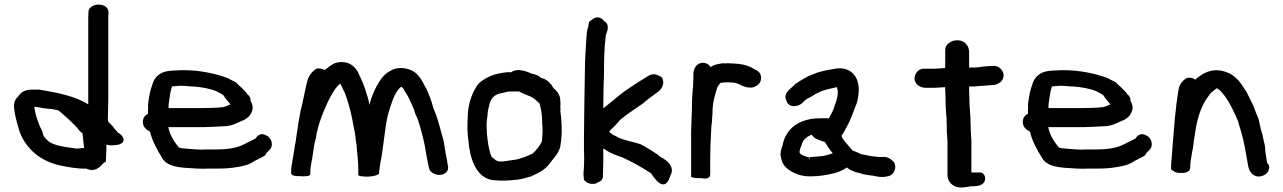

<svg xmlns="http://www.w3.org/2000/svg" viewBox="-20 -781 5641 844"><path d="M42 -306C45 -273 56 -237 63 -212C75 -172 97 -141 125 -114C153 -88 190 -67 238 -55H239C271 -48 319 -38 359 -40C395 -22 422 -47 433 -63L444 -70L445 -66C447 -93 447 -117 448 -145C455 -144 461 -143 468 -142C482 -143 507 -142 519 -155C533 -172 510 -193 498 -198C495 -202 492 -207 485 -213C476 -227 465 -236 456 -246C456 -249 455 -252 454 -254C455 -284 455 -313 456 -342V-704C456 -712 456 -717 457 -724V-727C457 -740 448 -757 423 -760C393 -765 369 -747 369 -730C369 -722 368 -714 368 -704V-322C310 -359 231 -374 153 -387H116C84 -386 70 -372 58 -355C43 -341 40 -323 42 -306ZM130 -312C143 -310 156 -309 167 -306C198 -303 225 -300 238 -295C269 -268 305 -238 329 -207C333 -202 339 -198 343 -194C345 -172 347 -152 350 -130H338C329 -128 320 -128 316 -128C312 -128 310 -129 301 -130C255 -136 223 -142 198 -156C181 -171 170 -178 167 -201C149 -236 135 -274 130 -317Z M608 -245C608 -220 627 -209 639 -203C650 -159 671 -122 692 -88C711 -52 758 -46 798 -43C829 -41 861 -38 898 -40H940C971 -40 997 -42 1024 -47C1055 -52 1075 -57 1100 -74C1114 -81 1129 -88 1143 -96C1147 -102 1151 -106 1155 -113C1162 -118 1175 -129 1175 -146C1175 -166 1164 -180 1150 -186C1126 -200 1110 -183 1103 -172C1084 -163 1065 -152 1045 -143C1016 -130 979 -124 931 -124H887C858 -122 833 -125 805 -127C789 -128 775 -129 766 -133C747 -156 726 -188 720 -222H873C904 -223 932 -224 963 -226C995 -226 1017 -238 1035 -246C1050 -252 1076 -262 1086 -288C1096 -309 1088 -326 1081 -338V-348C1077 -356 1077 -359 1068 -366C1063 -373 1058 -380 1049 -388C1044 -394 1037 -400 1031 -405L1017 -419C1006 -425 994 -431 980 -438C919 -461 834 -478 746 -471C727 -470 707 -469 688 -459C669 -449 655 -430 650 -410C640 -384 635 -355 631 -324V-300C630 -295 630 -289 631 -281C617 -275 608 -262 608 -245ZM721 -306C721 -313 721 -320 722 -328C726 -353 728 -377 736 -401C746 -402 757 -403 769 -404C786 -404 802 -403 821 -401H830C868 -398 907 -391 933 -379C945 -373 959 -366 964 -360C970 -347 984 -335 993 -322C985 -319 968 -311 961 -310H960C932 -307 902 -306 872 -306Z M1260 -18C1260 -13 1270 -8 1283 -7H1285C1286 -7 1288 -6 1297 -7C1301 -6 1310 -6 1315 -6H1317C1327 -6 1344 -8 1344 -15V-24C1344 -49 1351 -73 1355 -101L1361 -143C1363 -153 1365 -162 1368 -171C1377 -232 1398 -282 1421 -333C1436 -362 1452 -395 1476 -414C1481 -402 1488 -390 1496 -372C1508 -342 1519 -301 1526 -269C1531 -239 1539 -208 1543 -178C1544 -171 1543 -160 1547 -148C1549 -108 1555 -81 1555 -41V-12C1555 -10 1561 -6 1573 -6C1596 -2 1633 -6 1646 -17V-18C1646 -19 1647 -21 1647 -30C1648 -40 1650 -54 1652 -65C1666 -130 1670 -211 1685 -276C1700 -323 1713 -377 1744 -400C1748 -397 1752 -393 1755 -389C1756 -386 1757 -383 1760 -379L1773 -358C1781 -342 1793 -317 1800 -299C1804 -287 1806 -276 1814 -263C1827 -227 1839 -181 1847 -142C1853 -109 1858 -75 1866 -42C1868 -21 1906 -3 1932 -17C1961 -31 1946 -61 1946 -67V-72C1942 -90 1940 -101 1937 -120L1933 -144C1931 -162 1926 -175 1922 -191C1911 -231 1902 -268 1885 -306C1877 -338 1864 -370 1852 -396H1851C1838 -420 1830 -441 1804 -463C1779 -481 1730 -492 1695 -469C1673 -458 1661 -442 1651 -428C1630 -396 1614 -361 1604 -320C1603 -326 1601 -334 1600 -341C1592 -367 1585 -392 1575 -417C1566 -437 1559 -453 1552 -467C1543 -481 1524 -507 1487 -508C1477 -509 1465 -507 1458 -505H1457C1435 -497 1423 -484 1407 -473C1402 -477 1392 -480 1381 -480H1373C1354 -469 1339 -451 1332 -430C1320 -383 1312 -333 1300 -288V-286C1300 -283 1299 -279 1298 -275C1290 -237 1286 -198 1280 -161V-160C1274 -135 1271 -97 1265 -74V-71C1264 -63 1261 -48 1260 -39Z M2036 -265C2034 -237 2034 -191 2039 -164C2044 -97 2068 11 2161 12C2188 14 2216 13 2241 10C2274 8 2297 -1 2319 -7V-8C2354 -24 2379 -36 2402 -70C2416 -88 2437 -108 2444 -141V-146C2446 -156 2447 -168 2448 -179V-180C2448 -184 2449 -190 2449 -198V-216C2449 -227 2448 -237 2448 -246V-247C2447 -261 2445 -280 2443 -295L2444 -299V-300C2444 -305 2443 -309 2443 -312C2444 -320 2444 -327 2443 -337C2444 -366 2424 -384 2413 -394C2403 -411 2387 -433 2359 -438C2347 -451 2331 -454 2315 -458C2314 -458 2258 -488 2226 -463H2224L2217 -464H2214C2147 -458 2119 -440 2096 -424C2085 -416 2077 -406 2070 -393C2051 -362 2036 -314 2036 -265ZM2119 -240C2120 -249 2121 -262 2123 -273V-274C2123 -288 2127 -306 2130 -316C2135 -343 2148 -364 2181 -371C2195 -373 2205 -377 2211 -378H2213C2218 -379 2221 -379 2229 -379H2262L2284 -368L2314 -356C2332 -346 2339 -338 2352 -326C2357 -305 2363 -281 2363 -254V-252C2363 -239 2364 -228 2365 -217V-200C2365 -191 2363 -169 2362 -160V-159C2353 -141 2338 -120 2320 -105C2317 -104 2307 -100 2302 -97L2281 -89C2269 -85 2251 -79 2238 -78C2217 -76 2196 -70 2174 -71C2172 -71 2168 -73 2160 -76C2153 -81 2147 -87 2140 -93C2133 -112 2127 -136 2124 -162C2123 -174 2120 -189 2120 -204V-205C2119 -218 2119 -230 2119 -240Z M2545 -21C2545 -14 2545 -7 2546 1V4C2548 23 2589 37 2609 20C2628 14 2632 0 2630 -12C2630 -12 2631 -18 2631 -23V-37C2631 -45 2632 -55 2632 -67V-129C2639 -125 2647 -118 2659 -112C2674 -104 2697 -95 2716 -89C2760 -69 2806 -43 2842 -19C2849 -10 2901 80 2927 -10C2948 -45 2913 -73 2902 -80C2892 -88 2882 -91 2876 -96L2875 -99C2851 -114 2827 -131 2796 -147C2768 -157 2719 -165 2697 -177C2690 -182 2690 -181 2677 -187C2670 -192 2664 -196 2658 -201C2660 -204 2661 -206 2662 -208C2677 -221 2694 -240 2707 -255C2735 -279 2772 -302 2806 -326C2826 -344 2853 -363 2876 -380C2890 -391 2905 -419 2888 -442C2885 -444 2882 -446 2876 -448C2852 -464 2829 -447 2821 -442C2799 -429 2778 -415 2757 -401C2754 -399 2750 -397 2745 -393C2739 -389 2728 -382 2719 -375L2696 -357C2677 -340 2653 -322 2632 -305C2632 -354 2633 -406 2635 -454C2635 -511 2636 -574 2643 -624V-627C2643 -630 2667 -671 2636 -688C2621 -709 2598 -709 2582 -694C2576 -691 2571 -687 2569 -682L2566 -665C2559 -644 2559 -631 2557 -605C2554 -558 2551 -511 2551 -461C2549 -370 2548 -267 2547 -172V-126C2547 -110 2548 -97 2548 -85C2548 -73 2547 -62 2547 -50C2547 -41 2546 -32 2545 -23Z M3018 -3 3029 0C3035 2 3045 2 3058 2H3064C3065 2 3102 12 3102 -15V-88C3102 -127 3104 -165 3106 -203C3107 -220 3107 -234 3110 -246V-248C3110 -258 3111 -270 3112 -283V-284C3112 -332 3122 -360 3133 -397C3137 -404 3145 -415 3148 -417C3150 -417 3156 -418 3157 -418C3163 -418 3168 -419 3171 -419H3184C3194 -418 3211 -419 3219 -414C3224 -413 3226 -412 3233 -409L3242 -404C3253 -400 3265 -396 3278 -396C3286 -396 3293 -396 3303 -403C3323 -411 3330 -435 3323 -453C3319 -465 3309 -471 3296 -477C3276 -490 3254 -497 3228 -500C3218 -501 3210 -501 3203 -502H3202C3195 -502 3191 -502 3186 -503H3185C3178 -503 3171 -503 3163 -502C3163 -502 3164 -503 3158 -503H3157C3136 -499 3119 -498 3104 -486C3098 -496 3086 -505 3070 -505C3041 -505 3028 -477 3028 -456V-442C3028 -435 3028 -428 3027 -421V-414C3027 -398 3024 -378 3023 -360V-359C3023 -352 3022 -342 3022 -332C3022 -290 3019 -245 3018 -200Z M3411 -100C3414 -80 3419 -60 3435 -45C3460 -22 3499 -3 3551 -6C3579 -6 3614 -12 3636 -17C3659 -22 3682 -30 3703 -45C3706 -42 3710 -39 3714 -36C3725 -31 3738 -24 3759 -20C3780 -12 3804 -11 3822 -8C3837 -4 3860 0 3881 -6C3907 -8 3925 -41 3910 -68C3901 -77 3885 -95 3855 -91H3845L3825 -93L3808 -95C3798 -97 3781 -100 3768 -103C3758 -106 3745 -114 3728 -119C3724 -124 3719 -129 3716 -133C3702 -151 3684 -166 3679 -184C3682 -189 3686 -195 3690 -201C3699 -218 3707 -232 3715 -249C3723 -266 3730 -287 3737 -304L3747 -330C3752 -350 3755 -366 3755 -390C3755 -402 3752 -412 3751 -420C3742 -453 3713 -486 3658 -480C3622 -473 3593 -471 3558 -456C3523 -444 3500 -427 3475 -411C3466 -397 3418 -374 3437 -339C3447 -302 3496 -312 3511 -333C3518 -340 3524 -345 3540 -353C3554 -360 3568 -371 3582 -376C3601 -386 3628 -391 3659 -398C3660 -392 3662 -386 3663 -380C3663 -357 3657 -336 3649 -317C3645 -299 3634 -280 3624 -261H3584C3492 -261 3433 -214 3420 -142C3416 -130 3411 -117 3411 -101ZM3495 -111V-116C3495 -121 3500 -136 3503 -142C3509 -165 3523 -179 3548 -189C3560 -170 3583 -164 3606 -157C3615 -142 3627 -122 3641 -107C3621 -101 3601 -94 3584 -94H3582L3576 -93L3559 -92L3553 -91H3539C3537 -75 3537 -75 3535 -91H3531C3526 -91 3524 -92 3521 -94H3520C3513 -96 3495 -103 3495 -111Z M4000 -431C4006 -407 4026 -395 4050 -395H4084C4101 -395 4115 -397 4135 -398C4135 -390 4135 -379 4136 -366C4136 -334 4137 -293 4141 -262C4141 -251 4141 -238 4142 -225V-202C4144 -190 4143 -176 4145 -161V-11C4145 14 4165 43 4203 43C4218 43 4232 41 4247 38C4262 37 4305 42 4311 6V5C4311 -6 4305 -23 4287 -23H4250V-166C4249 -176 4248 -187 4248 -199V-200C4247 -206 4247 -215 4247 -226V-227C4246 -239 4246 -251 4246 -264V-265C4244 -286 4241 -328 4241 -356C4240 -373 4240 -388 4240 -400C4240 -400 4241 -401 4242 -401H4265C4291 -404 4313 -404 4341 -407H4347C4366 -410 4392 -422 4392 -451V-452C4389 -476 4367 -495 4341 -491C4336 -491 4333 -491 4325 -490C4303 -490 4281 -484 4261 -484H4240V-553C4240 -575 4225 -604 4187 -604C4160 -604 4135 -585 4135 -562V-482C4116 -481 4102 -479 4088 -479H4036C4011 -475 4000 -453 4000 -433Z M4476 -245C4476 -220 4495 -209 4507 -203C4518 -159 4539 -122 4560 -88C4579 -52 4626 -46 4666 -43C4697 -41 4729 -38 4766 -40H4808C4839 -40 4865 -42 4892 -47C4923 -52 4943 -57 4968 -74C4982 -81 4997 -88 5011 -96C5015 -102 5019 -106 5023 -113C5030 -118 5043 -129 5043 -146C5043 -166 5032 -180 5018 -186C4994 -200 4978 -183 4971 -172C4952 -163 4933 -152 4913 -143C4884 -130 4847 -124 4799 -124H4755C4726 -122 4701 -125 4673 -127C4657 -128 4643 -129 4634 -133C4615 -156 4594 -188 4588 -222H4741C4772 -223 4800 -224 4831 -226C4863 -226 4885 -238 4903 -246C4918 -252 4944 -262 4954 -288C4964 -309 4956 -326 4949 -338V-348C4945 -356 4945 -359 4936 -366C4931 -373 4926 -380 4917 -388C4912 -394 4905 -400 4899 -405L4885 -419C4874 -425 4862 -431 4848 -438C4787 -461 4702 -478 4614 -471C4595 -470 4575 -469 4556 -459C4537 -449 4523 -430 4518 -410C4508 -384 4503 -355 4499 -324V-300C4498 -295 4498 -289 4499 -281C4485 -275 4476 -262 4476 -245ZM4589 -306C4589 -313 4589 -320 4590 -328C4594 -353 4596 -377 4604 -401C4614 -402 4625 -403 4637 -404C4654 -404 4670 -403 4689 -401H4698C4736 -398 4775 -391 4801 -379C4813 -373 4827 -366 4832 -360C4838 -347 4852 -335 4861 -322C4853 -319 4836 -311 4829 -310H4828C4800 -307 4770 -306 4740 -306Z M5128 -36C5139 -28 5149 -20 5169 -21C5176 -20 5212 -19 5212 -45C5212 -86 5225 -119 5228 -164L5231 -180C5238 -235 5250 -286 5272 -327C5279 -342 5290 -354 5301 -371L5323 -389C5324 -390 5327 -392 5329 -393C5330 -392 5334 -391 5335 -390C5367 -364 5391 -318 5411 -274L5422 -249C5426 -233 5432 -215 5437 -198C5449 -156 5456 -113 5464 -67L5467 -50C5471 -32 5482 -8 5510 -5H5511C5534 -5 5559 -19 5559 -45C5559 -50 5560 -55 5550 -65C5547 -80 5545 -100 5542 -118L5541 -135C5538 -155 5532 -171 5530 -188C5524 -205 5518 -230 5514 -251C5512 -262 5506 -272 5502 -283L5490 -315C5480 -336 5470 -355 5460 -376C5439 -407 5419 -450 5362 -467C5318 -481 5279 -465 5256 -448C5250 -445 5240 -436 5234 -431C5226 -438 5213 -441 5199 -439C5181 -430 5165 -413 5161 -388C5147 -308 5141 -221 5134 -133L5131 -92C5130 -81 5128 -68 5128 -54Z"/></svg>

Font: Scribbler
Style: Blk
Weight: 900
Designer: Mew Too
Foundry: Cannot Into Space Fonts
Version: Version 1.001